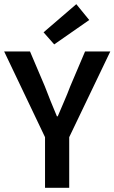

<svg xmlns="http://www.w3.org/2000/svg" viewBox="-24 -901 549 921"><path d="M192 0V-243L-4 -654H120L191 -487Q205 -450 219 -415.5Q233 -381 249 -343H253Q269 -381 284 -415.5Q299 -450 313 -487L384 -654H505L308 -243V0ZM236 -688 185 -746 342 -881 404 -805Z"/></svg>

Font: Giro Semibold
Style: Regular
Weight: 600
Designer: Paul D. Hunt
Foundry: Adobe Systems Incorporated
Version: Version 1.000;PS 1.0;hotconv 1.0.88;makeotf.lib2.5.647800